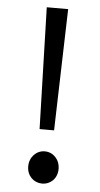

<svg xmlns="http://www.w3.org/2000/svg" viewBox="-54 -783 432 831"><g transform="rotate(5 161.5 -368.0)"><path d="M130 -221H193L205 -645L208 -749H115L118 -645ZM161 13C198 13 227 -15 227 -56C227 -97 198 -127 161 -127C125 -127 95 -97 95 -56C95 -15 125 13 161 13Z"/></g></svg>

Font: Noto Sans JP Regular
Style: Regular
Weight: 400
Designer: Ryoko NISHIZUKA (kana & ideographs); Paul D. Hunt (Latin, Greek & Cyrillic); Wenlong ZHANG (bopomofo); Sandoll Communica
Foundry: Adobe Systems Incorporated
Version: Version 1.004;PS 1.004;hotconv 1.0.82;makeotf.lib2.5.63406